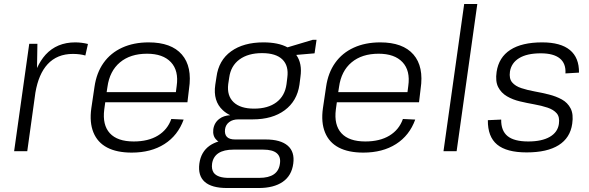

<svg xmlns="http://www.w3.org/2000/svg" viewBox="-20 -760 2961 965"><path d="M127 -540H168L166 -418Q184 -457 209 -485Q266 -547 358 -547Q374 -547 390 -545Q406 -543 422 -539L409 -481Q382 -489 346 -489Q267 -489 219 -437Q174 -388 158 -295L117 0H51Z M642 7Q567 7 518.5 -18.5Q470 -44 449.5 -94.5Q429 -145 439 -216L455 -324Q465 -394 500.5 -444Q536 -494 594 -520.5Q652 -547 727 -547Q841 -547 894 -486Q947 -425 930 -313L922 -246H509L504 -210Q494 -132 532 -90.5Q570 -49 652 -49Q725 -49 773.5 -78.5Q822 -108 841 -162L903 -159Q874 -79 806.5 -36Q739 7 642 7ZM516 -297H864L868 -328Q879 -405 839 -447.5Q799 -490 719 -490Q635 -490 583 -446.5Q531 -403 520 -323Z M1250 -160H1178Q1150 -160 1132 -146.5Q1114 -133 1111 -110Q1108 -85 1120.5 -72Q1133 -59 1162 -59H1315Q1390 -59 1426 -28Q1462 3 1454 62Q1446 123 1401 154Q1356 185 1280 185H1121Q1044 185 1009 154Q974 123 982 62Q990 3 1034 -28Q1053 -41 1078 -49Q1072 -52 1068 -57Q1048 -76 1052 -110Q1057 -144 1083 -163Q1104 -179 1137 -181Q1116 -191 1100 -206Q1050 -252 1062 -334L1068 -373Q1079 -457 1141.5 -502Q1204 -547 1304 -547Q1379 -547 1425 -522L1552 -560H1571L1561 -492L1469 -484Q1500 -441 1490 -373L1485 -334Q1473 -252 1411 -206Q1349 -160 1250 -160ZM1257 -214Q1327 -214 1369.5 -246Q1412 -278 1420 -337L1424 -370Q1432 -429 1399.5 -461Q1367 -493 1297 -493Q1227 -493 1183.5 -461Q1140 -429 1132 -370L1127 -337Q1120 -279 1154 -246.5Q1188 -214 1257 -214ZM1283 134Q1378 134 1387 62Q1392 28 1371 10Q1350 -8 1303 -8H1154Q1057 -8 1046 62Q1042 90 1054 108Q1074 135 1134 134Z M1806 7Q1731 7 1682.5 -18.5Q1634 -44 1613.5 -94.5Q1593 -145 1603 -216L1619 -324Q1629 -394 1664.5 -444Q1700 -494 1758 -520.5Q1816 -547 1891 -547Q2005 -547 2058 -486Q2111 -425 2094 -313L2086 -246H1673L1668 -210Q1658 -132 1696 -90.5Q1734 -49 1816 -49Q1889 -49 1937.5 -78.5Q1986 -108 2005 -162L2067 -159Q2038 -79 1970.5 -36Q1903 7 1806 7ZM1680 -297H2028L2032 -328Q2043 -405 2003 -447.5Q1963 -490 1883 -490Q1799 -490 1747 -446.5Q1695 -403 1684 -323Z M2379 -740 2275 0H2209L2313 -740Z M2627 6Q2526 6 2478.5 -33.5Q2431 -73 2432 -156L2499 -159Q2498 -103 2531 -76Q2564 -49 2635 -49Q2703 -49 2743 -72Q2783 -95 2789 -137Q2794 -172 2778 -190.5Q2762 -209 2732 -219Q2702 -229 2665.5 -235.5Q2629 -242 2593 -250.5Q2557 -259 2528 -276Q2499 -293 2484 -322Q2469 -351 2476 -399Q2487 -472 2545 -509.5Q2603 -547 2705 -547Q2798 -547 2844.5 -508.5Q2891 -470 2890 -395L2822 -391Q2825 -441 2793.5 -466.5Q2762 -492 2698 -492Q2629 -492 2589.5 -468Q2550 -444 2543 -400Q2538 -365 2554 -346Q2570 -327 2600.5 -317Q2631 -307 2667 -300.5Q2703 -294 2739 -285Q2775 -276 2804 -260Q2833 -244 2848 -215Q2863 -186 2856 -138Q2846 -67 2788 -30.5Q2730 6 2627 6Z"/></svg>

Font: Pathway Extreme 8pt Thin 12pt ExtraLight
Style: Italic
Weight: 250
Italic angle: -8°
Version: Version 1.001;gftools[0.9.26]